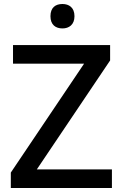

<svg xmlns="http://www.w3.org/2000/svg" viewBox="-20 -939 614 959"><path d="M292 -919C258 -919 232 -902 232 -858C232 -815 258 -797 292 -797C324 -797 352 -815 352 -858C352 -902 324 -919 292 -919ZM539 0V-93H164L530 -637V-714H45V-621H400L34 -77V0Z"/></svg>

Font: Noto Sans Gunjala Gondi Medium
Style: Regular
Weight: 500
Designer: Ek Type
Foundry: Ek Type
Version: Version 1.004